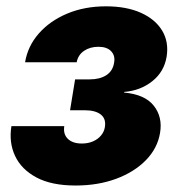

<svg xmlns="http://www.w3.org/2000/svg" viewBox="-20 -570 567 598"><path d="M215.3 7.8Q140.6 7.8 93.5 -17.3Q46.4 -42.5 26.9 -84.5Q7.3 -126.5 15.6 -177.2H180.2Q176.3 -152.3 191.2 -137.7Q206.1 -123 234.9 -123Q254.4 -123 269.5 -129.6Q284.7 -136.2 294.4 -147.7Q304.2 -159.2 306.6 -173.8Q311 -199.7 294.2 -213.1Q277.3 -226.6 244.1 -226.6H198.2L213.9 -322.8H259.8Q291 -322.8 311.3 -335.9Q331.5 -349.1 335.4 -375Q339.4 -396.5 326.2 -410.4Q313 -424.3 286.6 -424.3Q260.3 -424.3 241.7 -411.6Q223.1 -398.9 218.8 -376H58.1Q66.4 -426.3 100.8 -465.6Q135.3 -504.9 189.2 -527.6Q243.2 -550.3 310.1 -550.3Q373.5 -550.3 418.5 -530.3Q463.4 -510.3 484.9 -474.9Q506.3 -439.5 499 -393.6Q491.2 -346.2 454.1 -316.9Q417 -287.6 366.7 -283.7V-281.7Q431.2 -275.9 459 -240.7Q486.8 -205.6 478.5 -156.2Q470.7 -108.4 434.6 -71.3Q398.4 -34.2 341.8 -13.2Q285.2 7.8 215.3 7.8Z"/></svg>

Font: Inter 16pt ExtraBold
Style: Italic
Weight: 800
Italic angle: -9.3988°
Version: Version 4.001;git-66647c0bb